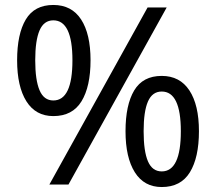

<svg xmlns="http://www.w3.org/2000/svg" viewBox="-20 -744 871 774"><path d="M195 -724Q269 -724 307 -665.5Q345 -607 345 -501Q345 -395 308.5 -335.5Q272 -276 195 -276Q124 -276 86.5 -335.5Q49 -395 49 -501Q49 -607 84 -665.5Q119 -724 195 -724ZM195 -662Q157 -662 139.5 -621.5Q122 -581 122 -501Q122 -421 139.5 -380Q157 -339 195 -339Q272 -339 272 -501Q272 -662 195 -662ZM652 -714 256 0H179L575 -714ZM632 -438Q705 -438 743.5 -379.5Q782 -321 782 -215Q782 -109 745.5 -49.5Q709 10 632 10Q561 10 523.5 -49.5Q486 -109 486 -215Q486 -321 521 -379.5Q556 -438 632 -438ZM632 -375Q594 -375 576.5 -335Q559 -295 559 -215Q559 -134 576.5 -93.5Q594 -53 632 -53Q709 -53 709 -215Q709 -375 632 -375Z"/></svg>

Font: Noto Sans Sora Sompeng
Style: Regular
Weight: 400
Designer: Monotype Design Team. David Williams.
Foundry: Monotype Imaging Inc.
Version: Version 2.101